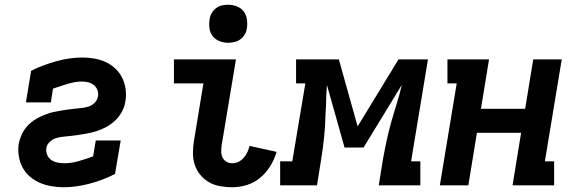

<svg xmlns="http://www.w3.org/2000/svg" viewBox="-20 -780 2440 808"><path d="M248 8Q222 8 196 3.5Q170 -1 147 -11Q124 -21 105 -37.5Q86 -54 74.5 -76Q63 -98 59 -124Q55 -150 59 -176Q62 -190 67.5 -204.5Q73 -219 81 -231.5Q89 -244 100 -255Q111 -266 124 -274.5Q137 -283 151 -289.5Q165 -296 179 -301Q193 -306 207.5 -309Q222 -312 236.5 -314.5Q251 -317 265.5 -319Q280 -321 294.5 -322.5Q309 -324 323.5 -325.5Q338 -327 352.5 -331.5Q367 -336 378.5 -347.5Q390 -359 392 -374Q395 -388 390 -401Q385 -414 375 -422Q365 -430 351.5 -433.5Q338 -437 324 -437Q309 -437 293.5 -434Q278 -431 263 -426.5Q248 -422 233 -417Q218 -412 203 -407L194 -349H89L111 -482Q136 -495 163.5 -505Q191 -515 217.5 -522.5Q244 -530 272 -534Q300 -538 327 -538Q352 -538 377.5 -533.5Q403 -529 425.5 -518.5Q448 -508 465.5 -491.5Q483 -475 494 -453Q505 -431 508.5 -405.5Q512 -380 508 -355Q506 -340 500.5 -326Q495 -312 486.5 -299Q478 -286 467 -275Q456 -264 443.5 -255.5Q431 -247 417 -240.5Q403 -234 389 -229Q375 -224 360 -221Q345 -218 331 -215.5Q317 -213 302.5 -211Q288 -209 273.5 -207.5Q259 -206 244 -204.5Q229 -203 215 -198.5Q201 -194 189 -182.5Q177 -171 175 -157Q173 -142 178.5 -128.5Q184 -115 195.5 -107Q207 -99 221.5 -96Q236 -93 251 -93Q281 -93 311.5 -102Q342 -111 372 -122L383 -189H488L464 -48Q439 -35 411.5 -24.5Q384 -14 357 -7Q330 0 302.5 4Q275 8 248 8Z M957 8Q931 8 906 3.5Q881 -1 860 -13Q839 -25 823.5 -43.5Q808 -62 800 -85.5Q792 -109 792 -135Q792 -161 796 -186L836 -429H712V-530H973L913 -170Q911 -156 911 -142.5Q911 -129 916.5 -117.5Q922 -106 933 -99.5Q944 -93 957 -93Q971 -93 983.5 -99Q996 -105 1005.5 -116Q1015 -127 1021 -139.5Q1027 -152 1030 -166L1144 -141Q1135 -110 1118 -82Q1101 -54 1075.5 -32.5Q1050 -11 1019 -1.5Q988 8 957 8ZM940 -600Q921 -600 903.5 -607Q886 -614 875 -628Q864 -642 861.5 -661Q859 -680 862 -699Q864 -713 871 -725Q878 -737 889 -745.5Q900 -754 913.5 -757Q927 -760 940 -760Q959 -760 977 -753Q995 -746 1005.5 -732Q1016 -718 1019 -699Q1022 -680 1019 -661Q1017 -647 1010 -635Q1003 -623 991.5 -614.5Q980 -606 966.5 -603Q953 -600 940 -600Z M1159 0V-101H1210L1265 -429H1226V-530H1406L1485 -248L1657 -530H1781L1710 -101H1749V0H1574L1591 -106Q1598 -146 1606.5 -185.5Q1615 -225 1626 -264.5Q1637 -304 1649.5 -343.5Q1662 -383 1671 -423L1510 -159H1430L1356 -422Q1354 -401 1353 -379Q1352 -357 1352 -336L1350 -300Q1349 -252 1344 -203Q1339 -154 1331 -106L1314 0Z M1831 0 1902 -429H1863V-530H2038L2004 -322H2190L2224 -530H2344L2273 -101H2312V0H2137L2173 -221H1987L1951 0Z"/></svg>

Font: Iosevka Slab Extended
Style: Bold Italic
Weight: 700
Width: 7
Italic angle: -9°
Monospace: yes
Designer: Belleve Invis
Foundry: Belleve Invis
Version: Version 11.1.0; ttfautohint (v1.8.3)